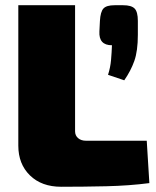

<svg xmlns="http://www.w3.org/2000/svg" viewBox="-20 -710 597 734"><path d="M267 -690V-208Q267 -192 278.5 -182Q290 -172 309 -172H541L551 -10Q474 0 386.5 2Q299 4 214 4Q139 4 94.5 -39.5Q50 -83 50 -153V-690ZM451 -690Q482 -690 494.5 -677.5Q507 -665 507 -630V-577Q507 -515 493.5 -477Q480 -439 455 -403L393 -424Q402 -452 404.5 -480.5Q407 -509 408 -537Q357 -537 360 -590L362 -630Q364 -665 375.5 -677.5Q387 -690 418 -690Z"/></svg>

Font: Exo 2 Black
Style: Regular
Weight: 900
Designer: Natanael Gama
Foundry: Natanael Gama
Version: Version 2.010